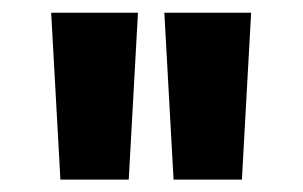

<svg xmlns="http://www.w3.org/2000/svg" viewBox="-20 -779 476 302"><path d="M60.5 -759H197L182.5 -496.5H75ZM238.5 -759H375L360.5 -496.5H253Z"/></svg>

Font: Hepta Slab
Style: Bold
Weight: 700
Designer: Michael LaGattuta
Foundry: Michael LaGattuta
Version: Version 1.100